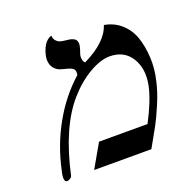

<svg xmlns="http://www.w3.org/2000/svg" viewBox="-107 -665 749 770"><g transform="rotate(-20 267.5 -280.0)"><path d="M404.3 -533.2Q446.3 -525.9 475.8 -499.3Q505.4 -472.7 518.6 -434.3Q531.7 -396 534.4 -348.4Q537.1 -300.8 525.4 -252Q516.1 -208.5 495.1 -158.9Q474.1 -109.4 459.5 -83L413.1 0H168.9L226.1 -100.1H433.1Q476.6 -182.6 489.3 -241.2Q503.9 -311 474.1 -359.1Q444.3 -407.2 382.3 -407.2Q343.8 -407.2 294.9 -378.9Q245.6 -350.1 203.1 -301.8Q116.2 -203.1 73.7 -8.8Q72.8 -4.9 65.9 0Q59.1 4.9 52.7 4.9Q43 4.9 41.7 -8.1Q40.5 -21 45.9 -42Q67.4 -143.6 116.5 -231Q165.5 -318.4 235.8 -380.9Q239.7 -399.9 230.5 -408.2Q222.2 -415.5 189.9 -422.9Q161.6 -429.2 149.7 -449.5Q137.7 -469.7 143.6 -497.1Q147.5 -514.6 153.8 -528.1Q160.2 -541.5 166.5 -548.3Q172.9 -555.2 178.7 -559.1Q184.6 -563 188.5 -564L191.9 -564.9Q192.4 -550.8 200.7 -542.2Q209 -533.7 217.3 -531.5Q225.6 -529.3 238.3 -527.8Q250 -526.9 257.3 -525.4Q264.6 -523.9 272.9 -519.8Q281.2 -515.6 284.2 -506.8Q287.1 -498 284.2 -484.9Q282.2 -475.6 279.1 -467.3Q275.9 -459 274.4 -453.1Q272 -443.4 274.2 -432.9Q276.4 -422.4 282.7 -418Q383.3 -466.8 404.3 -533.2Z"/></g></svg>

Font: Linux Biolinum G
Style: Italic
Weight: 400
Italic angle: -12°
Designer: Philipp H. Poll
Foundry: Philipp H. Poll
Version: Version 0.5.1